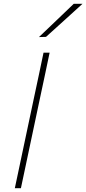

<svg xmlns="http://www.w3.org/2000/svg" viewBox="-20 -990 454 1010"><path d="M58 0Q71 -61 82.8 -117Q94.5 -173 108.5 -238.5L158 -472Q172.5 -539.5 184.5 -596.2Q196.5 -653 209 -713H241Q228.5 -653 216.5 -596.2Q204.5 -539.5 190 -472L140.5 -238.5Q126.5 -173 114.8 -117Q103 -61 90 0ZM185 -795Q232.5 -840 277.2 -883Q322 -926 368 -970H414Q365.5 -926 318 -882.8Q270.5 -839.5 222 -796Z"/></svg>

Font: Commissioner Thin
Style: Italic
Weight: 100
Italic angle: -12°
Designer: Kostas Bartsokas
Foundry: Kostas Bartsokas
Version: Version 1.000; ttfautohint (v1.8.3)